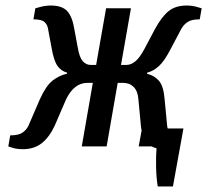

<svg xmlns="http://www.w3.org/2000/svg" viewBox="-20 -530 750 695"><path d="M63 10Q41 10 25.5 5Q10 0 10 0L17 -40Q47 -40 61.5 -50Q76 -60 83 -75L124 -170Q146 -219 170 -238Q194 -257 222 -263L223 -267Q201 -273 188 -291.5Q175 -310 167 -355L154 -425Q152 -440 141.5 -450Q131 -460 101 -460L108 -500Q108 -500 126.5 -505Q145 -510 164 -510Q205 -510 223.5 -489.5Q242 -469 249 -425L262 -355Q268 -321 280 -308Q292 -295 308 -295H328L364 -500H454L418 -295H438Q454 -295 470 -308Q486 -321 504 -355L541 -425Q565 -469 590 -489.5Q615 -510 656 -510Q675 -510 692.5 -505Q710 -500 710 -500L703 -460Q673 -460 658.5 -450Q644 -440 636 -425L599 -355Q576 -310 556 -291.5Q536 -273 513 -267L512 -263Q538 -257 555 -238Q572 -219 576 -170L585 -75Q586 -60 597.5 -50Q609 -40 639 -40L632 0Q632 0 615 5Q598 10 575 10Q534 10 514 -12Q494 -34 490 -75L481 -170Q479 -200 464 -215Q449 -230 426 -230H406L366 0H276L316 -230H296Q248 -230 219 -170L178 -75Q159 -34 131.5 -12Q104 10 63 10ZM551 145Q546 115 545 76Q544 37 547 0H482L494 -65H644L606 145Z"/></svg>

Font: Cuprum
Style: Italic
Weight: 400
Italic angle: -10°
Designer: Jovanny Lemonad
Foundry: Jovanny Lemonad
Version: Version 3.000